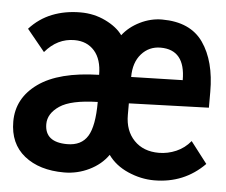

<svg xmlns="http://www.w3.org/2000/svg" viewBox="-42 -521 683 580"><g transform="rotate(5 300.0 -231.0)"><path d="M172 12Q97 12 51.5 -24.5Q6 -61 6 -128Q6 -199 68 -243.5Q130 -288 252 -291Q252 -338 229.5 -363.5Q207 -389 169 -389Q117 -389 80 -345L26 -411Q55 -443 94 -458.5Q133 -474 180 -474Q221 -474 256 -457Q291 -440 308 -416Q328 -442 360.5 -458Q393 -474 427 -474Q513 -474 552 -418Q591 -362 591 -269V-221L349 -213V-178Q349 -130 377 -101Q405 -72 452 -72Q479 -72 504.5 -83Q530 -94 548 -116L598 -51Q536 12 445 12Q405 12 366 -5Q327 -22 305 -53Q284 -23 248 -5.5Q212 12 172 12ZM349 -293 505 -297Q505 -389 430 -389Q395 -389 372 -363Q349 -337 349 -293ZM174 -74Q217 -74 236 -105Q255 -136 255 -209Q174 -207 140 -184Q106 -161 106 -129Q106 -74 174 -74Z"/></g></svg>

Font: Inconsolata Expanded Bold
Style: Regular
Weight: 700
Width: 7
Monospace: yes
Designer: Raph Levien, Cyreal, Brenton Simpson
Foundry: Raph Levien, Cyreal, Google
Version: Version 3.001; ttfautohint (v1.8.2.53-6de2)